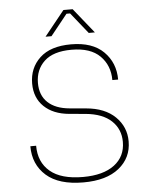

<svg xmlns="http://www.w3.org/2000/svg" viewBox="-62 -991 836 1058"><g transform="rotate(-5 356.0 -462.0)"><path d="M218 -802 329 -940H380L491 -802H457L364 -918H344L251 -802ZM357 16Q221 16 151.5 -45.5Q82 -107 82 -208H114Q114 -117 175 -65.5Q236 -14 357 -14Q469 -14 530.5 -60.5Q592 -107 592 -188Q592 -258 543.5 -304Q495 -350 401 -359L311 -367Q223 -375 172.5 -423.5Q122 -472 122 -551Q122 -637 181 -692.5Q240 -748 354 -748Q472 -748 534 -686.5Q596 -625 596 -532H564Q564 -613 511.5 -665.5Q459 -718 354 -718Q253 -718 203.5 -671.5Q154 -625 154 -551Q154 -483 196 -443.5Q238 -404 316 -397L406 -389Q510 -380 567 -324Q624 -268 624 -188Q624 -97 554 -40.5Q484 16 357 16Z"/></g></svg>

Font: Sora Thin
Style: Regular
Weight: 32
Designer: Jonathan Barnbrook, Julián Moncada
Foundry: Barnbrook Fonts
Version: Version 2.000